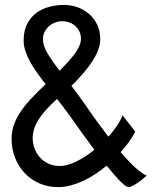

<svg xmlns="http://www.w3.org/2000/svg" viewBox="-20 -745 637 777"><path d="M153.8 -585.9Q153.8 -559.6 172.9 -528.1Q191.9 -496.6 221.2 -458.5Q262.2 -499.5 284.9 -531Q307.6 -562.5 307.6 -588.4Q307.6 -604.5 301.3 -617.7Q294.9 -630.9 284.4 -640.1Q273.9 -649.4 260.3 -654.3Q246.6 -659.2 231.9 -659.2Q217.8 -659.2 203.9 -654.1Q189.9 -648.9 178.7 -639.4Q167.5 -629.9 160.6 -616.2Q153.8 -602.5 153.8 -585.9ZM222.2 -73.2Q237.3 -73.2 254.4 -78.1Q271.5 -83 289.6 -91.8Q307.6 -100.6 325.9 -112.5Q344.2 -124.5 361.8 -138.7Q339.4 -168.9 314.2 -203.9Q289.1 -238.8 261.2 -278.3Q248.5 -295.4 236.1 -312Q223.6 -328.6 210.9 -344.7Q184.1 -320.3 165.3 -299.3Q146.5 -278.3 134.8 -259.3Q123 -240.2 117.7 -222.2Q112.3 -204.1 112.3 -185.5Q112.3 -165 119.6 -144.8Q127 -124.5 140.9 -108.6Q154.8 -92.8 175.3 -83Q195.8 -73.2 222.2 -73.2ZM527.3 -212.4Q518.6 -194.8 503.7 -173.3Q488.8 -151.9 468.3 -129.4Q503.4 -88.4 529.3 -65.2Q555.2 -42 573.7 -34.2Q566.9 -28.3 557.1 -20.3Q547.4 -12.2 536.9 -5.1Q526.4 2 516.6 7.1Q506.8 12.2 500.5 12.2Q490.2 12.2 467.8 -10.3Q445.3 -32.7 411.6 -74.7Q390.1 -56.6 366.2 -40.8Q342.3 -24.9 317.1 -13.2Q292 -1.5 266.1 5.4Q240.2 12.2 214.8 12.2Q173.8 12.2 139.4 -2.9Q105 -18.1 80.1 -44.4Q55.2 -70.8 41 -106.4Q26.9 -142.1 26.9 -183.1Q26.9 -210.4 34.9 -235.8Q43 -261.2 59.8 -287.6Q76.7 -314 102.8 -342.3Q128.9 -370.6 164.6 -404.3Q146 -428.2 129.6 -451.2Q113.3 -474.1 101.3 -496.1Q89.4 -518.1 82.5 -539.3Q75.7 -560.5 75.7 -581.1Q75.7 -621.6 90.3 -649.2Q105 -676.8 128.4 -693.6Q151.9 -710.4 180.9 -717.8Q210 -725.1 239.3 -725.1Q267.1 -725.1 293.5 -715.8Q319.8 -706.5 340.3 -688.7Q360.8 -670.9 373.3 -645Q385.7 -619.1 385.7 -585.9Q385.7 -565.4 377.2 -542.7Q368.7 -520 353 -496.1Q337.4 -472.2 315.9 -447.3Q294.4 -422.4 269 -397.5Q281.2 -381.8 293.2 -365.5Q305.2 -349.1 317.4 -332Q345.7 -290.5 370.8 -255.9Q396 -221.2 418.5 -191.9Q438.5 -213.9 453.4 -236.1Q468.3 -258.3 476.1 -278.3Z"/></svg>

Font: Andika New Basic
Style: Regular
Weight: 400
Designer: Victor Gaultney, Annie Olsen, Julie Remington, Don Collingsworth, Eric Hays
Foundry: SIL International
Version: Version 5.500; ttfautohint (v1.8.3)